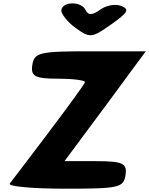

<svg xmlns="http://www.w3.org/2000/svg" viewBox="-20 -1194 904 1164"><path d="M176 -800C165 -731 193 -717 331 -717C423 -717 497 -707 495 -696C491 -671 50 -95 39 -81C26 -64 177 -50 373 -50C702 -50 729 -56 741 -133C752 -204 724 -217 562 -217H371L518 -415C599 -523 710 -674 764 -748L864 -883H527C219 -883 188 -876 176 -800ZM352 -1133C349 -1111 389 -1060 438 -1025C524 -962 537 -963 654 -1046C757 -1119 767 -1137 715 -1158C679 -1172 624 -1162 587 -1135C540 -1101 514 -1100 499 -1133C474 -1187 360 -1187 352 -1133Z"/></svg>

Font: Hussar Skorodowane
Style: Ky
Weight: 700
Foundry: Cannot Into Space Fonts
Version: Version 0.892